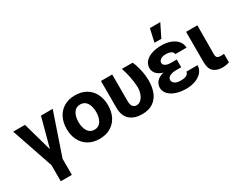

<svg xmlns="http://www.w3.org/2000/svg" viewBox="-108 -1369 2705 2157"><g transform="rotate(-30 1244.5 -291.0)"><path d="M1 -545.9H153.8L259.8 -168.5L361.3 -545.9H513.7L329.1 -4.9V204.1H185.5V-4.9Z M804.2 10.7Q721.7 10.7 661.4 -24.7Q601.1 -60.1 568.6 -123.3Q536.1 -186.5 536.1 -270.5Q536.1 -355 568.6 -418.5Q601.1 -481.9 661.4 -517.3Q721.7 -552.7 804.2 -552.7Q887.2 -552.7 947.5 -517.3Q1007.8 -481.9 1040.3 -418.5Q1072.8 -355 1072.8 -270.5Q1072.8 -186.5 1040.3 -123.3Q1007.8 -60.1 947.5 -24.7Q887.2 10.7 804.2 10.7ZM805.2 -107.4Q861.3 -107.4 890.4 -153.8Q919.4 -200.2 919.4 -271.5Q919.4 -342.8 890.4 -388.7Q861.3 -434.6 805.2 -434.6Q748 -434.6 719 -388.7Q689.9 -342.8 689.9 -271.5Q689.9 -200.2 719 -153.8Q748 -107.4 805.2 -107.4Z M1139.6 -545.9H1285.6V-201.7Q1286.1 -148.4 1305.4 -128.4Q1324.7 -108.4 1350.1 -108.4Q1384.8 -108.4 1409.9 -133.1Q1435.1 -157.7 1448.7 -196.3Q1462.4 -234.9 1462.4 -277.3Q1460.4 -342.3 1446.3 -413.6Q1432.1 -484.9 1411.1 -545.9H1550.3Q1572.8 -501 1589.8 -428Q1606.9 -355 1606.9 -277.3Q1606.9 -196.8 1581.1 -131.6Q1555.2 -66.4 1499.5 -28.3Q1443.8 9.8 1355 9.8Q1257.8 9.8 1198.5 -41.5Q1139.2 -92.8 1139.6 -203.1Z M1920.9 -329.1H1997.6V-228.5H1920.9Q1880.9 -228 1849.4 -212.4Q1817.9 -196.8 1817.9 -163.6Q1817.9 -138.2 1844.2 -119.6Q1870.6 -101.1 1919.9 -101.1Q1970.2 -101.1 1995.1 -115.5Q2020 -129.9 2023.9 -157.2H2168.5Q2166.5 -102.5 2132.6 -65.2Q2098.6 -27.8 2044.4 -9Q1990.2 9.8 1927.7 9.8Q1856 9.8 1798.6 -9.5Q1741.2 -28.8 1707.5 -64.5Q1673.8 -100.1 1673.3 -148.4Q1673.8 -192.4 1702.9 -226.8Q1731.9 -261.2 1794.9 -276.4Q1737.8 -292.5 1710.2 -325.2Q1682.6 -357.9 1682.6 -395Q1682.6 -445.8 1714.1 -481Q1745.6 -516.1 1800.8 -534.4Q1856 -552.7 1926.8 -552.7Q1991.2 -552.7 2043 -533.4Q2094.7 -514.2 2126.2 -477.8Q2157.7 -441.4 2160.2 -389.6H2014.2Q2010.7 -417 1985.1 -429.7Q1959.5 -442.4 1918.9 -442.4Q1874 -442.4 1850.8 -424.8Q1827.6 -407.2 1827.1 -383.3Q1827.6 -358.9 1852.1 -344.2Q1876.5 -329.6 1920.9 -329.1ZM1875 -616.7 1912.6 -785.6H2047.4L1963.9 -616.7Z M2243.7 -545.9H2390.1L2388.2 -170.4Q2388.7 -138.2 2403.3 -127.2Q2418 -116.2 2446.3 -116.2Q2460 -116.2 2470.5 -117.2Q2481 -118.2 2489.3 -119.1V-8.3Q2470.2 -1.5 2447.3 2.4Q2424.3 6.3 2399.4 6.3Q2327.6 6.3 2285.6 -30.5Q2243.7 -67.4 2243.7 -152.8Z"/></g></svg>

Font: Inter Tight
Style: Bold
Weight: 700
Designer: Rasmus Andersson
Foundry: rsms
Version: Version 3.004; ttfautohint (v1.8.4.7-5d5b)